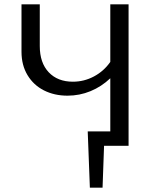

<svg xmlns="http://www.w3.org/2000/svg" viewBox="-20 -678 724 893"><path d="M578 -658V0H464L457 195H398L388 -67H493V-314Q452 -275 401 -254Q350 -233 294 -233Q233 -233 184.5 -257.5Q136 -282 108 -328.5Q80 -375 80 -437V-658H165V-464Q165 -386 206.5 -342Q248 -298 319 -298Q371 -298 417 -322.5Q463 -347 493 -390V-658Z"/></svg>

Font: Ysabeau SC Medium
Style: Regular
Weight: 500
Designer: Christian Thalmann (Catharsis Fonts)
Version: Version 0.003